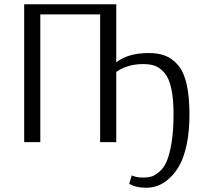

<svg xmlns="http://www.w3.org/2000/svg" viewBox="-20 -670 960 905"><path d="M669 215Q619 215 589 196L601 157Q622 167 655 167Q676 167 692.5 162.5Q709 158 730 140.5Q751 123 765 92Q779 61 788.5 4Q798 -53 798 -132Q798 -206 787 -254.5Q776 -303 755 -327Q734 -351 711 -359.5Q688 -368 655 -368Q581 -368 528 -331V0H452V-602H170V0H94V-650H528V-376Q583 -420 682 -420Q728 -420 761 -406.5Q794 -393 820.5 -361.5Q847 -330 860 -272Q873 -214 873 -129Q873 -51 860 10.5Q847 72 826 109.5Q805 147 777.5 171.5Q750 196 723 205.5Q696 215 669 215Z"/></svg>

Font: Arsenal
Style: Regular
Weight: 400
Designer: Andrij Shevchenko
Foundry: Stairsfor
Version: Version 2.001;PS 002.001;hotconv 1.0.88;makeotf.lib2.5.64775